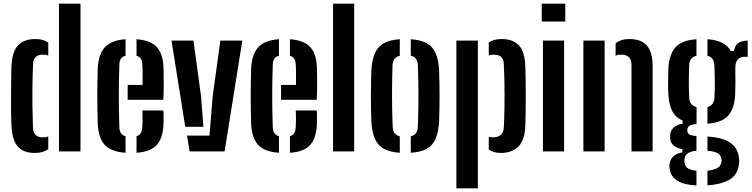

<svg xmlns="http://www.w3.org/2000/svg" viewBox="-20 -820 4072 1040"><path d="M42 -139Q40.5 -172 40 -214.8Q39.5 -257.5 39.8 -302.5Q40 -347.5 40.5 -388.8Q41 -430 42 -461Q45.5 -541 78.2 -574.8Q111 -608.5 170 -608.5Q194 -608.5 211 -603.8Q228 -599 241.5 -589V-519.5Q229 -524 214 -524Q186 -524 173.2 -511.5Q160.5 -499 159 -473.5Q156.5 -417 155.8 -356.8Q155 -296.5 155.8 -238.2Q156.5 -180 158.5 -131Q160 -101.5 172.8 -88.8Q185.5 -76 213.5 -76Q229.5 -76 241.5 -80.5V-12Q227.5 -2 209.8 3.2Q192 8.5 168 8.5Q107.5 8.5 76.8 -25.8Q46 -60 42 -139ZM299.5 0V-800H416V0Z M509.5 -145.5Q508.5 -175 507.8 -216Q507 -257 507 -301.2Q507 -345.5 507.8 -385.5Q508.5 -425.5 509.5 -453Q514.5 -529.5 549.8 -566Q585 -602.5 660 -607.5V-518Q642 -513.5 634.5 -501.5Q627 -489.5 626.5 -469.5Q625 -424 624.2 -382.2Q623.5 -340.5 623.5 -300.2Q623.5 -260 624.2 -219Q625 -178 626.5 -133Q627 -111 635 -99Q643 -87 660 -82V7.5Q582 2 548 -34.5Q514 -71 509.5 -145.5ZM719.5 7.5V-82Q735.5 -87 742.8 -99.2Q750 -111.5 751 -133.5Q752 -148.5 752.2 -170.8Q752.5 -193 751 -221.5H864.5Q866 -210 866.2 -185.8Q866.5 -161.5 865.5 -145.5Q862 -70 828.2 -33.8Q794.5 2.5 719.5 7.5ZM671.5 -279.5V-360H752Q752.5 -383 752.5 -405.5Q752.5 -428 752.2 -445.2Q752 -462.5 751 -469.5Q750.5 -490.5 742.8 -502Q735 -513.5 719.5 -518V-607.5Q794.5 -602 828.2 -566.2Q862 -530.5 865.5 -457.5Q866 -445.5 866.5 -415.8Q867 -386 866.8 -349Q866.5 -312 864.5 -279.5Z M909 -600H1028L1069 -298L1082 -133H983.5ZM993 -85.5H1114.5L1132 -298L1173.5 -600H1292.5L1196.5 0H1007Z M1340.5 -145.5Q1339.5 -175 1338.8 -216Q1338 -257 1338 -301.2Q1338 -345.5 1338.8 -385.5Q1339.5 -425.5 1340.5 -453Q1345.5 -529.5 1380.8 -566Q1416 -602.5 1491 -607.5V-518Q1473 -513.5 1465.5 -501.5Q1458 -489.5 1457.5 -469.5Q1456 -424 1455.2 -382.2Q1454.5 -340.5 1454.5 -300.2Q1454.5 -260 1455.2 -219Q1456 -178 1457.5 -133Q1458 -111 1466 -99Q1474 -87 1491 -82V7.5Q1413 2 1379 -34.5Q1345 -71 1340.5 -145.5ZM1550.5 7.5V-82Q1566.5 -87 1573.8 -99.2Q1581 -111.5 1582 -133.5Q1583 -148.5 1583.2 -170.8Q1583.5 -193 1582 -221.5H1695.5Q1697 -210 1697.2 -185.8Q1697.5 -161.5 1696.5 -145.5Q1693 -70 1659.2 -33.8Q1625.5 2.5 1550.5 7.5ZM1502.5 -279.5V-360H1583Q1583.5 -383 1583.5 -405.5Q1583.5 -428 1583.2 -445.2Q1583 -462.5 1582 -469.5Q1581.5 -490.5 1573.8 -502Q1566 -513.5 1550.5 -518V-607.5Q1625.5 -602 1659.2 -566.2Q1693 -530.5 1696.5 -457.5Q1697 -445.5 1697.5 -415.8Q1698 -386 1697.8 -349Q1697.5 -312 1695.5 -279.5Z M1784 0V-800H1898.5V0Z M1991.5 -162Q1990.5 -187 1989.8 -222.2Q1989 -257.5 1989 -297Q1989 -336.5 1989.8 -373.5Q1990.5 -410.5 1991.5 -438.5Q1996.5 -524.5 2031 -563.5Q2065.5 -602.5 2145.5 -607.5V-518Q2125.5 -513 2116.2 -499.8Q2107 -486.5 2106 -465Q2105 -430 2104.2 -390Q2103.5 -350 2103.5 -307.5Q2103.5 -265 2104.2 -221.8Q2105 -178.5 2107 -135.5Q2107.5 -113 2116.8 -99.8Q2126 -86.5 2145.5 -81.5V7.5Q2064.5 2.5 2030.2 -37.5Q1996 -77.5 1991.5 -162ZM2205 7.5V-81.5Q2225.5 -86.5 2234 -99.8Q2242.5 -113 2243.5 -134.5Q2245 -179.5 2245.8 -220.8Q2246.5 -262 2246.5 -301.8Q2246.5 -341.5 2245.8 -382Q2245 -422.5 2243.5 -466Q2242.5 -488 2233.8 -501Q2225 -514 2205 -518.5V-607.5Q2260 -604 2292.5 -585.2Q2325 -566.5 2340.2 -530.5Q2355.5 -494.5 2358.5 -438.5Q2359.5 -412 2360.2 -376.2Q2361 -340.5 2361 -301.8Q2361 -263 2360.2 -226.5Q2359.5 -190 2358.5 -162Q2355 -105.5 2339.8 -69.2Q2324.5 -33 2292.2 -14.5Q2260 4 2205 7.5Z M2452 200V-600H2568.5V200ZM2627.5 -79Q2632 -77.5 2637.2 -76.8Q2642.5 -76 2648 -76Q2676.5 -76 2692.2 -89Q2708 -102 2709 -129.5Q2711.5 -177.5 2712.2 -222Q2713 -266.5 2713 -308.8Q2713 -351 2712 -391.8Q2711 -432.5 2709 -473.5Q2708 -499 2695 -511.5Q2682 -524 2654.5 -524Q2640 -524 2627.5 -520V-590Q2641 -599 2657.8 -603.8Q2674.5 -608.5 2698.5 -608.5Q2758.5 -608.5 2790.5 -574.5Q2822.5 -540.5 2825.5 -461Q2826.5 -433 2827.2 -390Q2828 -347 2828 -299.5Q2828 -252 2827.2 -209.2Q2826.5 -166.5 2825.5 -139Q2822.5 -60 2787.5 -25.8Q2752.5 8.5 2692.5 8.5Q2654 8.5 2627.5 -10.5Z M2914.5 -703.5V-800H3042V-703.5ZM2921 0V-600H3035.5V0Z M3140 0V-600H3255V0ZM3400.5 0V-470.5Q3400 -498.5 3386 -511.2Q3372 -524 3343 -524Q3335.5 -524 3328.2 -522.8Q3321 -521.5 3314.5 -519V-585Q3328.5 -596.5 3346.5 -602.5Q3364.5 -608.5 3390 -608.5Q3451.5 -608.5 3483.2 -574Q3515 -539.5 3515 -461V0Z M3752.5 184.5Q3681.5 181 3648 158.5Q3614.5 136 3608 100Q3607 93.5 3606.2 84.8Q3605.5 76 3606.5 69Q3609.5 44 3627.2 27Q3645 10 3676 5.5V-12Q3616 -23 3610.5 -67Q3609.5 -76.5 3609.8 -81.8Q3610 -87 3610.5 -93.5Q3612.5 -114 3630.5 -130.2Q3648.5 -146.5 3677 -149.5V-167Q3640 -183 3622 -217.5Q3604 -252 3600.5 -305Q3599.5 -328 3599 -346.2Q3598.5 -364.5 3598.8 -380.8Q3599 -397 3599.5 -414.5Q3600 -432 3600.5 -453Q3606 -529.5 3641.2 -566Q3676.5 -602.5 3752.5 -607.5V-518Q3733 -513.5 3723.2 -500.5Q3713.5 -487.5 3713 -465Q3712 -437 3711.5 -407Q3711 -377 3711.2 -347.8Q3711.5 -318.5 3713 -292.5Q3714 -270 3724.2 -257.2Q3734.5 -244.5 3753 -239.5V-148Q3725.5 -146 3714.2 -138.2Q3703 -130.5 3703 -116.5Q3703 -116 3703 -114.8Q3703 -113.5 3703 -112.5Q3703 -99 3713 -92.2Q3723 -85.5 3752.5 -83V-3.5Q3724 -1 3707.8 8.8Q3691.5 18.5 3688.5 38Q3686.5 44 3686.8 51.2Q3687 58.5 3688.5 64Q3692 84 3708.2 93Q3724.5 102 3752.5 104.5ZM3812 184V104.5Q3843 101.5 3862.5 91.8Q3882 82 3886.5 62.5Q3889 55 3888.8 48.5Q3888.5 42 3885.5 34.5Q3881.5 15 3862 7Q3842.5 -1 3812 -3.5V-80.5Q3892.5 -75.5 3933.8 -48.2Q3975 -21 3982.5 32Q3983.5 39 3984 49.2Q3984.5 59.5 3982.5 71Q3975 129.5 3928.2 154.8Q3881.5 180 3812 184ZM3812 -150V-239.5Q3829.5 -245 3839 -257Q3848.5 -269 3850 -290.5Q3851.5 -316.5 3851.8 -346.2Q3852 -376 3851.5 -407Q3851 -438 3849.5 -467.5Q3848 -488.5 3839.2 -501Q3830.5 -513.5 3812 -518V-607.5Q3906.5 -601.5 3938.5 -544H3956Q3959 -572 3977.8 -585.8Q3996.5 -599.5 4030 -600V-512.5H4016.5Q3991.5 -512.5 3977.2 -498.8Q3963 -485 3963 -452V-425Q3963.5 -402.5 3963.5 -384.5Q3963.5 -366.5 3963.2 -348Q3963 -329.5 3962 -305Q3957.5 -229 3923 -192.2Q3888.5 -155.5 3812 -150Z"/></svg>

Font: Big Shoulders Stencil Text Thin
Style: Bold
Weight: 700
Version: Version 2.001